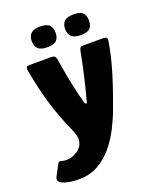

<svg xmlns="http://www.w3.org/2000/svg" viewBox="-174 -709 742 908"><g transform="rotate(-20 197.5 -255.0)"><path d="M113 -118Q95 -157 80 -197.5Q65 -238 52.5 -280Q40 -322 30.5 -364.5Q21 -407 13 -450Q9 -472 26 -472H141Q153 -472 158 -465.5Q163 -459 165 -442Q167 -431 170 -411.5Q173 -392 177.5 -368Q182 -344 187.5 -317.5Q193 -291 199.5 -265Q206 -239 212 -216Q216 -209 220 -209Q224 -209 225 -217Q233 -246 240 -275Q247 -304 254 -333.5Q261 -363 267 -392.5Q273 -422 279 -452Q281 -463 285 -467.5Q289 -472 301 -472H399Q410 -472 416 -468Q422 -464 419 -448Q412 -407 403 -370Q394 -333 382 -294Q370 -255 353 -206Q343 -178 328 -137Q313 -96 290.5 -52Q268 -8 236.5 30Q205 68 163 92Q121 116 66 116Q36 116 15.5 112Q-5 108 -19 101Q-42 89 -31 68L-3 15Q2 5 6.5 5Q11 5 19 7Q33 11 49.5 9.5Q66 8 80 1Q98 -7 108.5 -17.5Q119 -28 123 -39Q131 -58 126.5 -78.5Q122 -99 113 -118ZM198 -574Q198 -549 185 -535.5Q172 -522 137 -522Q106 -522 92 -535.5Q78 -549 78 -574Q78 -599 92 -612.5Q106 -626 137 -626Q172 -626 185 -612.5Q198 -599 198 -574ZM366 -574Q366 -549 353.5 -535.5Q341 -522 306 -522Q274 -522 260 -535.5Q246 -549 246 -574Q246 -599 260 -612.5Q274 -626 306 -626Q341 -626 353.5 -612.5Q366 -599 366 -574Z"/></g></svg>

Font: Glory Thin ExtraBold
Style: Regular
Weight: 800
Version: Version 1.011